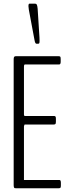

<svg xmlns="http://www.w3.org/2000/svg" viewBox="-20 -1001 376 1021"><path d="M173.3 -768.6Q167 -768.6 163.6 -787.6L133.3 -949.7Q131.3 -961.4 131.3 -967.8Q131.3 -981.4 136.2 -981.4H167.5Q173.3 -981.4 176 -975.8Q178.7 -970.2 180.2 -954.6L189.9 -801.3Q190.4 -794.4 190.4 -784.2Q190.4 -774.9 189 -771.7Q187.5 -768.6 183.6 -768.6ZM64 0Q59.6 0 57.6 -0.7Q55.7 -1.5 54.2 -5.4Q52.7 -9.3 52.7 -17.1V-685.1Q52.7 -695.3 55.4 -698.7Q58.1 -702.1 64 -702.1H291.5Q297.9 -702.1 300.3 -699.7Q302.7 -697.3 302.7 -687V-673.3Q302.7 -666 301 -662.6Q299.3 -659.2 297.6 -658.7Q295.9 -658.2 291.5 -658.2H112.3Q107.4 -658.2 107.4 -644.5V-391.1Q107.4 -389.6 108.6 -387Q109.9 -384.3 110.4 -384.3H266.1Q272.5 -384.3 274.9 -381.6Q277.3 -378.9 277.3 -369.1V-355Q277.3 -344.7 274.9 -341.8Q272.5 -338.9 266.1 -338.9H110.8Q110.4 -338.9 108.9 -334.5Q107.4 -330.1 107.4 -328.6V-43.9H292.5Q296.9 -43.9 298.6 -43.5Q300.3 -43 302 -39.6Q303.7 -36.1 303.7 -28.8V-15.1Q303.7 -4.9 301.3 -2.4Q298.8 0 292.5 0Z"/></svg>

Font: BenchNine Light
Style: Regular
Weight: 300
Version: Version 1 ; ttfautohint (v0.92.18-e454-dirty) -l 8 -r 50 -G 